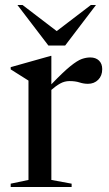

<svg xmlns="http://www.w3.org/2000/svg" viewBox="-20 -752 440 772"><path d="M343 -521Q365 -521 378 -508.5Q391 -496 391 -474Q391 -447.5 374.8 -431.2Q358.5 -415 333.5 -415Q316.5 -415 299.8 -420.5Q283 -426 259.5 -426Q239.5 -426 222 -416.2Q204.5 -406.5 186.5 -390.5V-28.5L268 -13.5V0H23V-13.5L94.5 -28.5V-428L23 -473V-482L184.5 -527.5H186.5V-413Q234.5 -463 262.8 -485.8Q291 -508.5 308.8 -514.8Q326.5 -521 343 -521ZM366 -732 242 -569H174.5L50 -732H70.5L208 -627L345.5 -732Z"/></svg>

Font: Newsreader 72pt
Style: Regular
Weight: 400
Designer: Hugues Gentile
Foundry: Production Type
Version: Version 1.003; ttfautohint (v1.8.3)